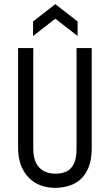

<svg xmlns="http://www.w3.org/2000/svg" viewBox="-20 -891 528 923"><path d="M246 12Q213 12 185 3.5Q157 -5 135.5 -21.5Q114 -38 98.5 -61.5Q83 -85 75 -115Q67 -145 67 -181V-660H140V-177Q140 -134 153.5 -107.5Q167 -81 191 -68.5Q215 -56 247 -56Q277 -56 300 -67Q323 -78 335.5 -104.5Q348 -131 348 -177V-660H421V-181Q421 -121 404.5 -83Q388 -45 362 -24.5Q336 -4 305.5 4Q275 12 246 12ZM139 -718V-788L246 -871L353 -788V-718L246 -801Z"/></svg>

Font: Bricolage Grotesque Condensed Light
Style: Regular
Weight: 300
Width: 3
Designer: Mathieu Triay
Foundry: Atelier Triay
Version: Version 1.000;gftools[0.9.30]